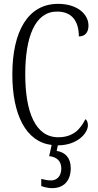

<svg xmlns="http://www.w3.org/2000/svg" viewBox="-20 -744 506 996"><path d="M250 232C312 232 347 193 347 128C347 74 317 45 274 39L280 10C381 10 436 -53 436 -94C436 -109 431 -121 423 -126C397 -74 360 -32 282 -32C164 -32 111 -162 111 -358C111 -552 161 -684 276 -684C358 -684 389 -628 389 -555C420 -555 439 -575 439 -611C439 -671 381 -724 281 -724C125 -724 44 -581 44 -358C44 -150 114 -8 248 8L235 66C274 70 298 91 298 130C298 169 276 192 244 192C230 192 212 189 194 184V221C212 228 233 232 250 232Z"/></svg>

Font: Noto Serif Hebrew ExtraCondensed Light
Style: Regular
Weight: 300
Width: 2
Designer: Monotype Design Team
Foundry: Monotype Imaging Inc.
Version: Version 2.004